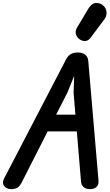

<svg xmlns="http://www.w3.org/2000/svg" viewBox="-42 -1286 745 1306"><path d="M33.5 0.5Q14.5 0.5 -0.8 -9Q-16 -18.5 -20.5 -35.2Q-25 -52 -12.5 -75L408.5 -884Q418.5 -904 437.2 -916.5Q456 -929 488 -929Q518 -929 537 -914.5Q556 -900 558.5 -871L628 -58.5Q630.5 -28.5 614.2 -14Q598 0.5 571 0.5Q540.5 0.5 525.8 -14Q511 -28.5 509 -52L480.5 -392H282L105 -43.5Q91.5 -18.5 76 -9Q60.5 0.5 33.5 0.5ZM340 -506H471L458.5 -656L462.5 -770L417.5 -658.5ZM502.5 -1016.5Q482.5 -1029 475 -1051.5Q467.5 -1074 482.5 -1099L559.5 -1228Q581.5 -1264 610.8 -1265.5Q640 -1267 660 -1248.5Q681 -1229.5 682.8 -1203Q684.5 -1176.5 668 -1154.5L575.5 -1031Q559 -1009 540 -1007.2Q521 -1005.5 502.5 -1016.5Z"/></svg>

Font: Edu AU VIC WA NT Pre SemiBold
Style: Regular
Weight: 600
Designer: Tina and Corey Anderson, Eben Sorkin, Mirko Velimirovic
Foundry: Google for Education
Version: Version 1.001